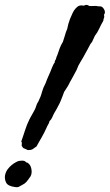

<svg xmlns="http://www.w3.org/2000/svg" viewBox="-25 -752 457 800"><path d="M332 -731.4Q340.8 -732.4 345.7 -727.5Q350.6 -727.1 355.5 -726.8Q360.4 -726.6 365.2 -727.1Q375 -728 385.7 -725.6H392.1Q394.5 -725.6 397.5 -724.6Q405.3 -720.7 410.2 -710Q415 -699.2 408.2 -690.4Q410.6 -682.6 408.2 -677.2Q406.2 -672.4 405.3 -665Q400.4 -656.7 396.2 -648.7Q392.1 -640.6 388.2 -632.3Q380.9 -616.2 370.1 -602.5Q366.2 -592.8 364.3 -589.8Q363.3 -587.9 362.3 -585.7Q361.3 -583.5 360.4 -581.1Q358.4 -576.2 355 -572.8Q352.1 -569.8 349.6 -564.5L340.3 -546.9Q338.4 -543 335.9 -538.8Q333.5 -534.7 331.1 -530.3Q321.8 -512.2 311.5 -496.1Q300.3 -478.5 293.9 -460Q289.1 -452.1 284.7 -442.9Q280.3 -433.6 275.4 -425.8Q271 -418.5 266.1 -409.2Q264.2 -404.8 261.7 -400.4Q259.3 -396 256.8 -391.6L242.2 -369.1Q240.7 -365.7 238.8 -359.9Q236.8 -354 235.4 -350.6L228 -332Q226.1 -327.6 224.1 -323.2Q222.2 -318.8 219.7 -314.5Q214.8 -304.7 210.4 -296.9Q206.1 -289.1 201.2 -281.2Q198.7 -276.9 196.8 -272.5Q194.8 -268.1 192.9 -263.7Q189 -253.9 181.6 -248Q179.7 -239.3 175.8 -233.4Q171.4 -226.1 168.9 -219.7Q160.6 -200.7 148.9 -180.2Q143.6 -170.9 137.9 -161.1Q132.3 -151.4 127 -141.6Q123.5 -139.6 120.4 -137.2Q117.2 -134.8 113.8 -132.3Q106.9 -127 96.7 -127Q91.3 -126 88.9 -127.4Q87.4 -128.4 85.7 -129.2Q84 -129.9 82 -130.9Q72.3 -133.8 69.8 -137.7Q67.9 -141.6 65.4 -143.6Q65.4 -150.4 65.9 -153.8Q66.9 -159.2 63.5 -162.1Q67.4 -173.3 71.3 -184.8Q75.2 -196.3 79.1 -208.5Q83 -220.7 87.6 -232.2Q92.3 -243.7 97.7 -254.9Q100.1 -259.8 102.8 -264.4Q105.5 -269 107.9 -273.4Q110.4 -277.8 113 -282.5Q115.7 -287.1 118.2 -292Q123 -299.8 126 -311Q128.9 -320.8 134.8 -329.1Q139.6 -338.9 143.6 -348.9Q147.5 -358.9 149.9 -368.7Q154.8 -386.7 165 -405.3Q170.4 -420.9 178.2 -438Q185.1 -452.6 191.4 -469.7Q199.2 -488.8 203.1 -491.2Q202.1 -494.1 204.1 -498.5Q206.1 -502.9 208 -505.9Q210.4 -516.1 213.9 -522.5Q218.8 -538.1 224.1 -551.8Q229.5 -565.4 237.3 -578.1Q238.3 -582 239.5 -585.4Q240.7 -588.9 241.7 -592.3Q242.7 -595.7 243.9 -599.1Q245.1 -602.5 246.1 -606.4Q250 -621.1 254.9 -630.9Q258.8 -652.3 266.6 -672.9Q272.5 -686.5 277.8 -698.2Q283.2 -710 291 -717.8Q293.9 -720.7 297.9 -724.1Q301.8 -727.5 306.6 -728.5Q313 -730.5 319.3 -729Q325.2 -727.5 332 -731.4ZM59.6 -82Q71.8 -84 79.1 -80.1Q85.9 -73.7 86.9 -74.7Q87.9 -75.7 88.9 -74.2Q101.6 -67.4 105.5 -49.3Q109.4 -31.2 102.5 -17.6Q91.8 -2 85 5.9Q78.1 13.7 67.4 18.6Q59.6 23.4 53.2 26.4Q46.9 29.3 37.1 27.3Q7.8 23.4 0.5 8.8Q-6.8 -5.9 -3.9 -22.5Q-1.5 -32.2 1 -37.1L4.4 -43Q6.3 -45.9 7.8 -47.9Q22 -66.4 43 -77.1L50.8 -80.6Q53.7 -82 59.6 -82Z"/></svg>

Font: Fasthand
Style: Regular
Weight: 400
Designer: Danh Hong
Version: Version 8.002; ttfautohint (v1.8.3)